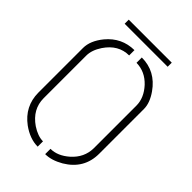

<svg xmlns="http://www.w3.org/2000/svg" viewBox="-229 -873 974 974"><g transform="rotate(45 258.0 -386.0)"><path d="M101.6 -748V-777.3H410.2V-748ZM39.1 -190.4V-511.7Q39.1 -563.5 83 -617.2Q141.6 -687.5 231.4 -688.5V-650.4Q155.3 -650.4 106.4 -578.1Q78.1 -535.2 78.1 -496.1V-190.4Q78.1 -111.3 150.4 -61.5Q193.4 -33.2 230.5 -33.2V4.9Q174.8 4.9 119.1 -35.2Q40 -93.8 39.1 -190.4ZM284.2 4.9V-33.2Q335 -33.2 382.8 -75.2Q436.5 -123 437.5 -190.4V-496.1Q437.5 -551.8 392.6 -600.6Q346.7 -649.4 284.2 -650.4V-688.5Q382.8 -688.5 442.4 -603.5Q476.6 -554.7 476.6 -511.7V-190.4Q476.6 -82 379.9 -24.4Q329.1 4.9 284.2 4.9Z"/></g></svg>

Font: Post No Bills Colombo Light
Style: Regular
Weight: 300
Designer: Kosala Senevirathne, Siva Puranthara, Lasantha Premarathna, Tharique Azeez
Foundry: Mooniak
Version: Version 1.220 ; ttfautohint (v1.6)